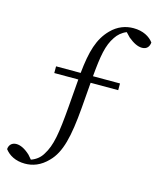

<svg xmlns="http://www.w3.org/2000/svg" viewBox="-143 -800 822 995"><g transform="rotate(15 267.5 -303.0)"><path d="M112 -384H241L229 -234C217 -88 206 -21 172 32C159 54 139 71 111 81L92 59C65 34 40 22 18 22C-7 22 -21 39 -22 60C-1 88 35 109 86 109C127 109 169 95 208 54C262 0 283 -90 296 -246L307 -384H455V-420H310C320 -532 330 -591 363 -639C376 -659 395 -676 420 -686L442 -663C470 -640 494 -628 517 -628C543 -628 555 -645 557 -667C537 -694 501 -715 449 -715C408 -715 366 -701 330 -664C277 -610 256 -539 244 -420H112Z"/></g></svg>

Font: Noto Serif TC Light
Style: Regular
Weight: 300
Designer: Ryoko NISHIZUKA 西塚涼子 (kana & ideographs); Frank Grießhammer (Latin, Greek & Cyrillic); Wenlong ZHANG 张文龙 (bopomofo); San
Foundry: Adobe
Version: Version 2.001;hotconv 1.1.0;makeotfexe 2.6.0